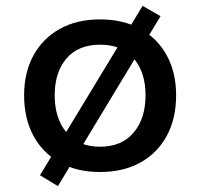

<svg xmlns="http://www.w3.org/2000/svg" viewBox="-20 -576 681 653"><path d="M320 9Q241 9 183 -23.5Q125 -56 93.5 -114.5Q62 -173 62 -252Q62 -329 93.5 -387Q125 -445 183 -477.5Q241 -510 320 -510Q400 -510 458 -477.5Q516 -445 547.5 -387Q579 -329 579 -252Q579 -173 547.5 -114.5Q516 -56 458 -23.5Q400 9 320 9ZM320 -77Q394 -77 434.5 -125Q475 -173 475 -252Q475 -330 435 -377Q395 -424 321 -424Q246 -424 206 -377Q166 -330 166 -252Q166 -173 206.5 -125Q247 -77 320 -77ZM177 57 116 20 465 -556 526 -521Z"/></svg>

Font: Nunito Sans 6pt SemiBold
Style: Regular
Weight: 600
Version: Version 3.101;gftools[0.9.27]